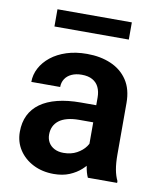

<svg xmlns="http://www.w3.org/2000/svg" viewBox="-82 -773 700 848"><g transform="rotate(10 268.5 -349.5)"><path d="M349.1 -112.3V-356Q349.1 -382.8 339.8 -402.3Q330.6 -421.9 311.5 -432.6Q292.5 -443.4 263.2 -443.4Q237.3 -443.4 218 -434.6Q198.7 -425.8 188.5 -409.9Q178.2 -394 178.2 -373.5H48.8Q48.8 -406.2 64.5 -435.8Q80.1 -465.3 109.1 -488.5Q138.2 -511.7 179 -524.9Q219.7 -538.1 270.5 -538.1Q330.6 -538.1 377.7 -517.8Q424.8 -497.6 451.9 -457Q479 -416.5 479 -355V-124.5Q479 -85 484.1 -56.9Q489.3 -28.8 499.5 -8.3V0H368.2Q358.9 -20 354 -51Q349.1 -82 349.1 -112.3ZM367.2 -321.8 368.2 -245.1H286.6Q256.3 -245.1 233.4 -239Q210.4 -232.9 195.8 -221.4Q181.2 -210 173.8 -194.1Q166.5 -178.2 166.5 -158.2Q166.5 -138.7 175.5 -123Q184.6 -107.4 201.9 -98.4Q219.2 -89.4 242.7 -89.4Q276.9 -89.4 302.2 -103.3Q327.6 -117.2 341.8 -137.2Q356 -157.2 356.9 -175.3L394 -119.6Q387.2 -99.6 373.5 -77.1Q359.9 -54.7 338.4 -35.2Q316.9 -15.6 286.6 -2.9Q256.3 9.8 216.3 9.8Q165 9.8 124.5 -10.7Q84 -31.2 60.5 -66.9Q37.1 -102.5 37.1 -147.9Q37.1 -189.9 52.7 -222.2Q68.4 -254.4 99.1 -276.6Q129.9 -298.8 175.5 -310.3Q221.2 -321.8 280.3 -321.8ZM440.4 -709.5V-632.3H106.9V-709.5Z"/></g></svg>

Font: Roboto SemiBold
Style: Regular
Weight: 600
Designer: Christian Robertson
Foundry: Google
Version: Version 3.009; 2024